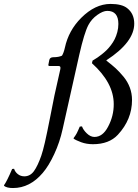

<svg xmlns="http://www.w3.org/2000/svg" viewBox="-137 -718 697 969"><path d="M179.2 -66.9Q164.6 0 136.7 59.8Q108.9 119.6 78.6 154.8Q13.7 231 -71.3 231Q-102.5 231 -116.2 220.2L-116.7 216.8Q-101.6 195.8 -75.7 134.8L-65.9 133.8Q-61 149.9 -46.9 160.9Q-32.7 171.9 -14.2 171.9Q15.1 171.9 34.2 145.8Q53.2 119.6 71.3 67.9Q79.6 43.9 89.6 0.7Q99.6 -42.5 116.2 -127.2Q132.8 -211.9 137.7 -235.8L167.5 -369.1Q170.9 -385.3 158.7 -384.8H113.8Q106.9 -384.8 106.9 -390.1L111.8 -415Q114.7 -429.2 132.3 -429.2Q158.7 -429.2 175.8 -437Q184.6 -451.2 190.4 -477.1Q209 -564 272.9 -627.9Q342.8 -697.8 420.4 -698.2Q478 -698.2 504.9 -676.8Q540.5 -648.9 540.5 -598.6Q540.5 -505.4 400.4 -414.1L399.9 -412.1Q427.2 -391.1 446.3 -373.8Q465.3 -356.4 486.3 -331.1Q507.3 -305.7 518.3 -275.9Q529.3 -246.1 529.3 -213.4Q529.3 -115.2 458 -38.1Q413.6 9.8 332 9.8Q299.8 9.8 272.7 -0.2Q245.6 -10.3 234.9 -18.1L234.4 -21Q239.7 -27.8 244.1 -34.9Q248.5 -42 250.7 -46.1Q252.9 -50.3 258.1 -61.8Q263.2 -73.2 265.6 -79.1L276.9 -80.1Q282.7 -62.5 301.3 -44.7Q319.8 -26.9 339.8 -26.9Q381.3 -26.9 408.2 -78.1Q437.5 -132.8 437 -192.9Q437 -299.3 327.1 -398.9L330.1 -412.1Q330.1 -412.1 338.9 -417.5Q347.7 -422.9 355.5 -428Q363.3 -433.1 376.2 -443.4Q389.2 -453.6 399.9 -463.9Q410.6 -474.1 422.4 -489.5Q434.1 -504.9 441.9 -520.5Q449.7 -536.1 455.1 -556.2Q460.4 -576.2 460.4 -597.2Q460.4 -663.1 404.3 -663.1Q382.8 -663.1 354 -642.6Q325.2 -622.1 309.1 -591.8Q288.1 -551.8 263.2 -441.9Z"/></svg>

Font: Linux Biolinum O
Style: Italic
Weight: 400
Italic angle: -12°
Designer: Philipp H. Poll
Foundry: Philipp H. Poll
Version: Version 1.1.3